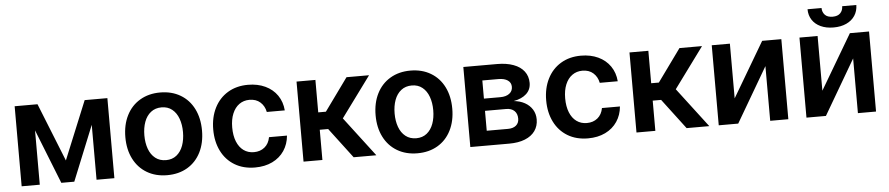

<svg xmlns="http://www.w3.org/2000/svg" viewBox="-42 -984 5864 1267"><g transform="rotate(-5 2890.0 -350.5)"><path d="M523.4 -530.3H673.8V0H555.7V-363.8L408.2 0H322.3L179.7 -359.9V0H59.6V-530.3H210.9L365.2 -144.5Z M769.5 -262.7Q769.5 -344.7 800.8 -406.7Q832 -468.8 889.6 -502.9Q947.3 -537.1 1023.4 -537.1Q1100.1 -537.1 1157.7 -502.9Q1215.3 -468.8 1246.3 -406.7Q1277.3 -344.7 1277.3 -262.7Q1277.3 -181.2 1246.1 -119.1Q1214.8 -57.1 1157.5 -23.2Q1100.1 10.7 1023.4 10.7Q947.3 10.7 889.6 -23.4Q832 -57.6 800.8 -119.4Q769.5 -181.2 769.5 -262.7ZM1151.4 -263.7Q1151.4 -313 1137 -352.8Q1122.6 -392.6 1094 -415.5Q1065.4 -438.5 1024.4 -438.5Q982.4 -438.5 953.4 -415.5Q924.3 -392.6 909.9 -353Q895.5 -313.5 895.5 -263.7Q895.5 -213.9 909.9 -174.3Q924.3 -134.8 953.4 -111.8Q982.4 -88.9 1024.4 -88.9Q1065.4 -88.9 1094 -111.8Q1122.6 -134.8 1137 -174.3Q1151.4 -213.9 1151.4 -263.7Z M1351.6 -262.7Q1351.6 -343.3 1382.8 -405.5Q1414.1 -467.8 1471.4 -502.4Q1528.8 -537.1 1605.5 -537.1Q1669.4 -537.1 1719.5 -513.7Q1769.5 -490.2 1799.1 -447.3Q1828.6 -404.3 1833 -347.7H1713.9Q1706.1 -387.7 1678.2 -412.6Q1650.4 -437.5 1606.4 -437.5Q1567.9 -437.5 1538.8 -416.7Q1509.8 -396 1493.7 -357.2Q1477.5 -318.4 1477.5 -265.6Q1477.5 -211.4 1493.4 -172.1Q1509.3 -132.8 1538.3 -111.8Q1567.4 -90.8 1606.4 -90.8Q1648.4 -90.8 1677.2 -114.3Q1706.1 -137.7 1713.9 -180.7H1833Q1828.1 -124.5 1799.1 -81.1Q1770 -37.6 1720.2 -13.4Q1670.4 10.7 1605.5 10.7Q1527.8 10.7 1470.5 -23.9Q1413.1 -58.6 1382.3 -120.6Q1351.6 -182.6 1351.6 -262.7Z M1926.8 -530.3H2051.8V-315.4H2102.5L2257.8 -530.3H2407.2L2210 -261.7L2409.2 0H2258.8L2107.4 -200.2H2051.8V0H1926.8Z M2427.2 -262.7Q2427.2 -344.7 2458.5 -406.7Q2489.7 -468.8 2547.4 -502.9Q2605 -537.1 2681.2 -537.1Q2757.8 -537.1 2815.4 -502.9Q2873 -468.8 2904.1 -406.7Q2935.1 -344.7 2935.1 -262.7Q2935.1 -181.2 2903.8 -119.1Q2872.6 -57.1 2815.2 -23.2Q2757.8 10.7 2681.2 10.7Q2605 10.7 2547.4 -23.4Q2489.7 -57.6 2458.5 -119.4Q2427.2 -181.2 2427.2 -262.7ZM2809.1 -263.7Q2809.1 -313 2794.7 -352.8Q2780.3 -392.6 2751.7 -415.5Q2723.1 -438.5 2682.1 -438.5Q2640.1 -438.5 2611.1 -415.5Q2582 -392.6 2567.6 -353Q2553.2 -313.5 2553.2 -263.7Q2553.2 -213.9 2567.6 -174.3Q2582 -134.8 2611.1 -111.8Q2640.1 -88.9 2682.1 -88.9Q2723.1 -88.9 2751.7 -111.8Q2780.3 -134.8 2794.7 -174.3Q2809.1 -213.9 2809.1 -263.7Z M3031.7 -530.3H3255.4Q3317.9 -530.3 3363.5 -513.4Q3409.2 -496.6 3433.8 -464.4Q3458.5 -432.1 3458.5 -387.7Q3458.5 -343.8 3428 -315.4Q3397.5 -287.1 3343.3 -277.3Q3384.8 -273.4 3416.5 -255.9Q3448.2 -238.3 3466.1 -209.5Q3483.9 -180.7 3483.9 -143.6Q3483.9 -100.1 3460.9 -67.6Q3438 -35.2 3394.3 -17.6Q3350.6 0 3289.6 0H3031.7ZM3362.8 -159.2Q3362.8 -192.4 3343.3 -210.9Q3323.7 -229.5 3289.6 -229.5H3148.9V-97.7H3289.6Q3323.7 -97.7 3343.3 -114Q3362.8 -130.4 3362.8 -159.2ZM3339.4 -372.1Q3339.4 -399.9 3316.9 -415.3Q3294.4 -430.7 3255.4 -430.7H3148.9V-310.5H3257.3Q3295.4 -310.5 3317.4 -327.1Q3339.4 -343.8 3339.4 -372.1Z M3557.1 -262.7Q3557.1 -343.3 3588.4 -405.5Q3619.6 -467.8 3677 -502.4Q3734.4 -537.1 3811 -537.1Q3875 -537.1 3925 -513.7Q3975.1 -490.2 4004.6 -447.3Q4034.2 -404.3 4038.6 -347.7H3919.4Q3911.6 -387.7 3883.8 -412.6Q3856 -437.5 3812 -437.5Q3773.4 -437.5 3744.4 -416.7Q3715.3 -396 3699.2 -357.2Q3683.1 -318.4 3683.1 -265.6Q3683.1 -211.4 3699 -172.1Q3714.8 -132.8 3743.9 -111.8Q3772.9 -90.8 3812 -90.8Q3854 -90.8 3882.8 -114.3Q3911.6 -137.7 3919.4 -180.7H4038.6Q4033.7 -124.5 4004.6 -81.1Q3975.6 -37.6 3925.8 -13.4Q3876 10.7 3811 10.7Q3733.4 10.7 3676 -23.9Q3618.7 -58.6 3587.9 -120.6Q3557.1 -182.6 3557.1 -262.7Z M4132.3 -530.3H4257.3V-315.4H4308.1L4463.4 -530.3H4612.8L4415.5 -261.7L4614.7 0H4464.4L4313 -200.2H4257.3V0H4132.3Z M5011.2 -530.3H5138.2V0H5018.1V-362.3L4806.2 0H4677.2V-530.3H4797.4V-168Z M5592.3 -530.3H5719.2V0H5599.1V-362.3L5387.2 0H5258.3V-530.3H5378.4V-168ZM5488.8 -577.1Q5439.9 -577.1 5403.6 -594Q5367.2 -610.8 5347.4 -641.4Q5327.6 -671.9 5327.6 -711.9H5420.4Q5420.4 -685.1 5437.3 -666.7Q5454.1 -648.4 5488.8 -648.4Q5522.9 -648.4 5540 -666.5Q5557.1 -684.6 5557.1 -711.9H5650.9Q5650.4 -671.9 5630.4 -641.4Q5610.4 -610.8 5574 -594Q5537.6 -577.1 5488.8 -577.1Z"/></g></svg>

Font: Pretendard Std SemiBold
Style: Regular
Weight: 600
Designer: Base glyphs from Inter by Rasmus Andersson; Hangeul glyphs from Noto Sans CJK(Source Han Sans) by Jang Soo-young and Kan
Foundry: Kil Hyung-jin
Version: Version 1.309